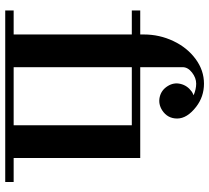

<svg xmlns="http://www.w3.org/2000/svg" viewBox="-53 -747 800 734"><g transform="rotate(90 347.0 -380.0)"><path d="M20 0V-32.2H111.8V-483.9H20V-516.1H111.8V-529.8Q111.8 -589.8 137 -642.8Q162.1 -695.8 205.6 -727.8Q249 -759.8 299.8 -759.8Q349.6 -759.8 388.2 -730Q433.1 -695.3 433.1 -657.2Q433.1 -620.6 401.9 -600.1Q377.4 -584.5 350.8 -590.6Q324.2 -596.7 309.1 -621.1Q294.4 -644.5 300.8 -670.4Q307.1 -696.3 330.1 -712.9Q335 -716.3 344.2 -720.2Q320.8 -730 299.8 -730Q277.8 -730 257.3 -714.1Q236.8 -698.2 236.8 -678.2V-516.1H584V-32.2H675.8V0ZM236.8 -32.2H459V-483.9H236.8Z"/></g></svg>

Font: Fin Serif Display
Style: Italic
Weight: 400
Designer: J. Blake Harris
Version: Version 1.006;FEAKit 1.0